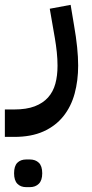

<svg xmlns="http://www.w3.org/2000/svg" viewBox="-80 -324 380 791"><path d="M-60 127H-22Q29 127 63 114Q97 101 118 77.5Q139 54 148 21Q157 -12 157 -53Q157 -80 154 -109Q151 -138 146 -167L125 -288L211 -304L225 -220Q242 -123 242 -54Q242 8 227.5 61.5Q213 115 181 155Q149 195 99 217.5Q49 240 -21 240H-60ZM28 447Q5 447 -8.5 433Q-22 419 -22 390Q-22 360 -8.5 346.5Q5 333 28 333H43Q66 333 80 346.5Q94 360 94 390Q94 419 80 433Q66 447 43 447Z"/></svg>

Font: IBM Plex Arabic Medium
Style: Regular
Weight: 500
Designer: Mike Abbink, Paul van der Laan, Pieter van Rosmalen, Wael Morcos, Khajak Apelian
Foundry: Bold Monday
Version: Version 1.0